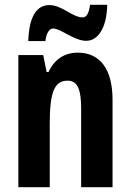

<svg xmlns="http://www.w3.org/2000/svg" viewBox="-20 -775 541 795"><path d="M97 -605H168C172 -641 186 -657 200 -657C232 -657 286 -606 337 -606C385 -606 422 -658 424 -755H353C348 -722 340 -703 322 -703C280 -703 237 -754 184 -754C113 -754 99 -667 97 -605ZM302 -557C247 -557 205 -529 181 -477H173L159 -547H56V0H186V-263C186 -393 205 -441 260 -441C303 -441 316 -401 316 -324V0H446V-362C446 -489 394 -557 302 -557Z"/></svg>

Font: Noto Sans Arabic UI XCn
Style: Bold
Weight: 700
Width: 2
Designer: Monotype Design Team, Nadine Chahine and Nizar Qandah
Foundry: Monotype Imaging Inc.
Version: Version 2.010